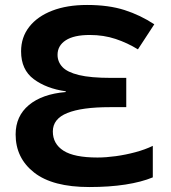

<svg xmlns="http://www.w3.org/2000/svg" viewBox="-20 -744 688 774"><path d="M331 -724Q418 -724 482 -703.5Q546 -683 602 -646L536 -545Q494 -571 446 -587Q398 -603 342 -603Q278 -603 245 -581.5Q212 -560 212 -523Q212 -495 231.5 -474Q251 -453 298 -441.5Q345 -430 429 -430H489V-312H422Q310 -312 251.5 -288.5Q193 -265 193 -214Q193 -164 236 -136.5Q279 -109 373 -109Q407 -109 447 -114.5Q487 -120 526 -130.5Q565 -141 596 -156V-29Q550 -10 485.5 0Q421 10 340 10Q192 10 117.5 -48.5Q43 -107 43 -202Q43 -276 96.5 -320.5Q150 -365 245 -373V-376Q167 -387 116 -425Q65 -463 65 -537Q65 -594 98 -636Q131 -678 190.5 -701Q250 -724 331 -724Z"/></svg>

Font: Noto Sans IKEA
Style: Bold
Weight: 600
Designer: Monotype Design Team
Foundry: Monotype Imaging Inc.
Version: Version 2.001